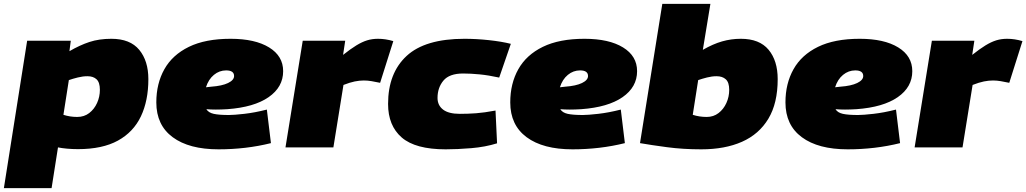

<svg xmlns="http://www.w3.org/2000/svg" viewBox="-49 -760 5292 990"><path d="M-29 210 91 -550H316L309 -496Q362 -527 412 -543.5Q462 -560 525 -560Q622 -560 669 -503Q716 -446 716 -352Q716 -241 677.5 -160Q639 -79 559 -35Q479 9 353 9Q324 9 296.5 6.5Q269 4 250 0L217 210ZM349 -157Q385 -157 411 -177Q437 -197 451.5 -229Q466 -261 466 -297Q466 -335 449 -351Q432 -367 402 -367Q378 -367 352 -360.5Q326 -354 306 -347L278 -168Q312 -157 349 -157Z M1348 -22Q1284 -6 1216 2Q1148 10 1078 10Q926 10 841.5 -52.5Q757 -115 757 -232Q757 -329 798.5 -403Q840 -477 925 -518.5Q1010 -560 1140 -560Q1266 -560 1338.5 -515.5Q1411 -471 1411 -393Q1411 -311 1336 -259Q1261 -207 1123 -197Q1091 -195 1064 -195Q1037 -195 1015 -197Q1026 -179 1053 -173Q1080 -167 1131 -167Q1157 -167 1210.5 -173Q1264 -179 1327 -195ZM1117 -397Q1082 -397 1054 -374Q1026 -351 1013 -310Q1020 -311 1026.5 -311.5Q1033 -312 1040 -313Q1096 -317 1127 -332Q1158 -347 1158 -368Q1158 -397 1117 -397Z M1731 -550 1720 -477Q1759 -508 1788.5 -526Q1818 -544 1844 -552Q1870 -560 1900 -560Q1939 -560 1979 -548L1911 -333Q1887 -338 1867 -341.5Q1847 -345 1827 -345Q1805 -345 1780 -340Q1755 -335 1722 -322L1670 0H1423L1512 -550Z M2249 10Q2093 10 2022.5 -51Q1952 -112 1952 -224Q1952 -383 2047.5 -471.5Q2143 -560 2346 -560Q2407 -560 2472 -553Q2537 -546 2585 -534L2525 -360Q2470 -372 2424 -376.5Q2378 -381 2339 -381Q2268 -381 2237.5 -344.5Q2207 -308 2207 -255Q2207 -217 2235.5 -195Q2264 -173 2322 -173Q2364 -173 2405.5 -176Q2447 -179 2506 -190L2514 -21Q2453 -2 2381 4Q2309 10 2249 10Z M3173 -22Q3109 -6 3041 2Q2973 10 2903 10Q2751 10 2666.5 -52.5Q2582 -115 2582 -232Q2582 -329 2623.5 -403Q2665 -477 2750 -518.5Q2835 -560 2965 -560Q3091 -560 3163.5 -515.5Q3236 -471 3236 -393Q3236 -311 3161 -259Q3086 -207 2948 -197Q2916 -195 2889 -195Q2862 -195 2840 -197Q2851 -179 2878 -173Q2905 -167 2956 -167Q2982 -167 3035.5 -173Q3089 -179 3152 -195ZM2942 -397Q2907 -397 2879 -374Q2851 -351 2838 -310Q2845 -311 2851.5 -311.5Q2858 -312 2865 -313Q2921 -317 2952 -332Q2983 -347 2983 -368Q2983 -397 2942 -397Z M3614 -740 3575 -503Q3627 -533 3674 -546.5Q3721 -560 3771 -560Q3867 -560 3914 -503.5Q3961 -447 3961 -352Q3961 -228 3913 -148Q3865 -68 3777 -29Q3689 10 3567 10Q3473 10 3390.5 -1Q3308 -12 3251 -22L3366 -740ZM3646 -367Q3622 -367 3596.5 -360.5Q3571 -354 3551 -347L3523 -168Q3557 -157 3595 -157Q3630 -157 3656 -177Q3682 -197 3696.5 -229Q3711 -261 3711 -297Q3711 -335 3693.5 -351Q3676 -367 3646 -367Z M4592 -22Q4528 -6 4460 2Q4392 10 4322 10Q4170 10 4085.5 -52.5Q4001 -115 4001 -232Q4001 -329 4042.5 -403Q4084 -477 4169 -518.5Q4254 -560 4384 -560Q4510 -560 4582.5 -515.5Q4655 -471 4655 -393Q4655 -311 4580 -259Q4505 -207 4367 -197Q4335 -195 4308 -195Q4281 -195 4259 -197Q4270 -179 4297 -173Q4324 -167 4375 -167Q4401 -167 4454.5 -173Q4508 -179 4571 -195ZM4361 -397Q4326 -397 4298 -374Q4270 -351 4257 -310Q4264 -311 4270.5 -311.5Q4277 -312 4284 -313Q4340 -317 4371 -332Q4402 -347 4402 -368Q4402 -397 4361 -397Z M4975 -550 4964 -477Q5003 -508 5032.5 -526Q5062 -544 5088 -552Q5114 -560 5144 -560Q5183 -560 5223 -548L5155 -333Q5131 -338 5111 -341.5Q5091 -345 5071 -345Q5049 -345 5024 -340Q4999 -335 4966 -322L4914 0H4667L4756 -550Z"/></svg>

Font: Georama Extended Black
Style: Italic
Weight: 900
Width: 7
Italic angle: -9°
Designer: Jean-Baptiste Levee
Foundry: Production Type
Version: Version 1.000